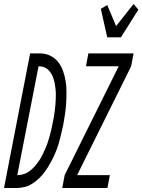

<svg xmlns="http://www.w3.org/2000/svg" viewBox="-65 -936 709 956"><path d="M18 0H-45L85 -670H139Q166 -669 188.5 -657Q211 -645 226 -625.5Q241 -606 249.5 -581Q258 -556 262 -531Q266 -506 266 -478.5Q266 -451 264.5 -424Q263 -397 259 -369.5Q255 -342 250 -315Q246 -295 241 -275Q236 -255 231 -235Q226 -215 218.5 -195Q211 -175 202 -156Q193 -137 182.5 -118.5Q172 -100 159 -82Q146 -64 130.5 -49Q115 -34 96.5 -22Q78 -10 58 -5Q38 0 18 0ZM21 -64Q37 -64 53 -69Q69 -74 84 -85.5Q99 -97 110 -110Q121 -123 131 -138Q141 -153 148 -168Q155 -183 162 -199Q169 -215 174 -231Q179 -247 183.5 -263Q188 -279 191.5 -295Q195 -311 198 -327Q201 -341 203.5 -355Q206 -369 207.5 -383Q209 -397 210.5 -411Q212 -425 212.5 -439Q213 -453 213 -466.5Q213 -480 211.5 -493.5Q210 -507 207.5 -520Q205 -533 201 -545.5Q197 -558 190.5 -569Q184 -580 174.5 -589Q165 -598 153 -602Q141 -606 127 -606ZM469 -750 437 -892 469 -911 513 -806 600 -916 624 -888 537 -750ZM245 0 257 -64 526 -606H363L375 -670H600L588 -606L319 -64H482L470 0Z"/></svg>

Font: Lode Term
Style: Italic
Weight: 400
Italic angle: -11°
Monospace: yes
Designer: Belleve Invis
Foundry: Belleve Invis
Version: Version 29.2.0